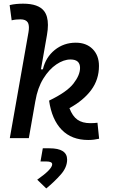

<svg xmlns="http://www.w3.org/2000/svg" viewBox="-20 -763 626 1060"><path d="M466.8 9.8Q375.5 9.8 320.8 -46.4Q266.1 -102.5 251 -207.5Q348.6 -254.4 385.3 -301.3Q421.9 -348.1 421.9 -388.2Q421.9 -434.6 369.1 -434.6Q331.5 -434.6 291.3 -407.5Q251 -380.4 219.2 -329.1Q187.5 -277.8 175.3 -205.1L175.8 -208.5L139.2 -0.5H34.2L137.2 -584.5Q139.6 -598.6 139.6 -610.4Q139.6 -628.4 133.3 -639.2Q122.6 -656.2 92.8 -656.2Q80.6 -656.2 68.6 -655Q56.6 -653.8 44.4 -650.9L33.2 -734.9Q51.8 -739.3 70.3 -741Q88.9 -742.7 107.4 -742.7Q192.4 -742.7 223.6 -701.7Q244.6 -674.3 244.6 -625Q244.6 -600.1 239.3 -569.8L206.1 -380.4H216.8Q232.4 -446.8 282.2 -487.1Q332 -527.3 398.4 -527.3Q456.5 -527.3 491.5 -492.2Q526.4 -457 526.4 -398.9Q526.4 -323.7 483.6 -266.1Q440.9 -208.5 363.3 -166Q380.4 -121.1 407.7 -102.1Q435.1 -83 478.5 -83Q492.7 -83 500.7 -83.7Q508.8 -84.5 518.1 -85.4L527.3 2.9Q513.7 5.9 499.5 7.8Q485.4 9.8 466.8 9.8ZM235.4 277.3 185.5 229Q268.1 171.4 268.1 144Q268.1 128.4 235.4 128.4H203.6L216.3 55.7H252.9Q350.6 55.7 350.6 118.2Q350.6 160.6 315.9 200.2Q281.2 239.7 235.4 277.3Z"/></svg>

Font: CaskaydiaCove NFP
Style: Italic
Weight: 400
Italic angle: -10°
Designer: Aaron Bell
Foundry: Saja Typeworks
Version: Version 2111.001; VTT 6.35;Nerd Fonts 3.1.1